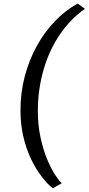

<svg xmlns="http://www.w3.org/2000/svg" viewBox="-20 -870 484 1050"><path d="M92 -268Q92 -362.5 115 -450.8Q138 -539 179.8 -615.8Q221.5 -692.5 278.8 -752.5Q336 -812.5 404.5 -850.5L444.5 -822Q394 -786.5 353.2 -740.5Q312.5 -694.5 281.5 -640Q250.5 -585.5 229.5 -524.5Q208.5 -463.5 197.8 -398Q187 -332.5 187 -264.5Q187 -184.5 201.8 -117.2Q216.5 -50 238.2 1.8Q260 53.5 281.8 86.8Q303.5 120 318 132L269 159.5Q258 152.5 237 130.5Q216 108.5 191 72.2Q166 36 143.5 -14Q121 -64 106.5 -127.8Q92 -191.5 92 -268Z"/></svg>

Font: Merriweather 28pt
Style: Italic
Weight: 400
Italic angle: -7.8°
Version: Version 2.101